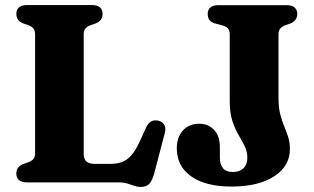

<svg xmlns="http://www.w3.org/2000/svg" viewBox="-20 -720 1238 758"><path d="M359 -628 337.5 -620.5Q325 -616 317.8 -608Q310.5 -600 310.5 -584.5V-113.5Q310.5 -91.5 321.5 -82.2Q332.5 -73 354 -73H415Q441.5 -73 461.2 -80.2Q481 -87.5 497.5 -105.8Q514 -124 529.5 -157L557.5 -218Q566 -235.5 577.8 -241.2Q589.5 -247 605.5 -243.5Q621.5 -239.5 628.8 -227Q636 -214.5 630.5 -194.5L588.5 -34Q581 -7 569.5 5.5Q558 18 535 18Q522 18 509.8 13.5Q497.5 9 482.5 4.5Q467.5 0 446 0H86Q65 0 54.8 -9.2Q44.5 -18.5 44.5 -34.5Q44.5 -61 70.5 -72L92 -79.5Q104.5 -84 111.5 -92Q118.5 -100 118.5 -115.5V-584.5Q118.5 -600 111.5 -608Q104.5 -616 92 -620.5L70.5 -628Q44.5 -639 44.5 -665.5Q44.5 -681.5 54.8 -690.8Q65 -700 86 -700H343.5Q364.5 -700 374.8 -690.8Q385 -681.5 385 -665.5Q385 -639 359 -628ZM1124.5 -131Q1124.5 -64.5 1062.5 -24Q1000.5 16.5 893 16.5Q791.5 16.5 734.8 -23.8Q678 -64 678 -134.5Q678 -178 702 -204.8Q726 -231.5 766.5 -231.5Q802 -231.5 825 -207.5Q848 -183.5 848 -139.5V-98Q848 -71 860.2 -56Q872.5 -41 899.5 -41Q926 -41 941.2 -55.8Q956.5 -70.5 956.5 -97.5Q956.5 -121.5 946.2 -142.2Q936 -163 922 -186.8Q908 -210.5 897.5 -242.2Q887 -274 887 -319V-583.5Q887 -599.5 879.8 -607.8Q872.5 -616 857 -620L828.5 -627.5Q813.5 -632 806.8 -641.2Q800 -650.5 800 -665Q800 -681 810.2 -690.2Q820.5 -699.5 841.5 -699.5H1112Q1133 -699.5 1143.2 -690.2Q1153.5 -681 1153.5 -665Q1153.5 -639 1127 -627.5L1106 -620.5Q1093.5 -615.5 1086.5 -607.5Q1079.5 -599.5 1079.5 -584V-334.5Q1079.5 -296 1086.2 -269.5Q1093 -243 1101.8 -222Q1110.5 -201 1117.5 -179.8Q1124.5 -158.5 1124.5 -131Z"/></svg>

Font: Fraunces 28pt Soft Wonky
Style: Bold
Weight: 700
Version: Version 1.000;[b76b70a41]